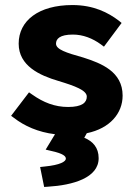

<svg xmlns="http://www.w3.org/2000/svg" viewBox="-20 -523 531 761"><path d="M451 -441C409 -473 351 -503 267 -503C133 -503 54 -441 54 -350C54 -262 137 -224 212 -202C278 -182 324 -165 324 -140C324 -117 306 -99 250 -99C197 -99 152 -117 108 -148L95 -157L24 -64L35 -56C76 -24 131 1 198 9L161 70L182 75C233 86 241 97 241 106C241 117 219 131 157 137L139 139L155 218L170 217C269 211 371 182 371 104C371 62 348 37 314 23L324 5C416 -14 466 -74 466 -144C466 -239 382 -272 310 -295C242 -314 202 -327 202 -350C202 -369 217 -386 269 -386C309 -386 347 -371 380 -347L392 -338L462 -432Z"/></svg>

Font: Falling Sky
Style: Bd+
Weight: 400
Designer: Paul D. Hunt
Foundry: Adobe Systems Incorporated
Version: Version 1.02